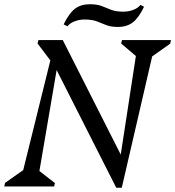

<svg xmlns="http://www.w3.org/2000/svg" viewBox="-53 -879 826 905"><path d="M495 6 187 -602 186 -592 124 -674 128 -690H243L533 -117H511L593 -651L617 -590L518 -674L522 -690H753L749 -673L633 -591L673 -651L521 6ZM-33 0 -29 -17 87 -99 47 -39 208 -690H238L127 -39L103 -96L206 -16L202 0ZM503 -752Q469 -752 447 -761Q425 -770 403 -778.5Q381 -787 345 -787Q320 -787 297.5 -778Q275 -769 265 -755L247 -764Q272 -816 300 -837.5Q328 -859 370 -859Q405 -859 426.5 -850.5Q448 -842 470.5 -833Q493 -824 528 -824Q554 -824 576.5 -833Q599 -842 609 -856L626 -847Q601 -795 573 -773.5Q545 -752 503 -752Z"/></svg>

Font: Platypi Light
Style: Italic
Weight: 300
Italic angle: -13°
Designer: David Sargent
Foundry: Bolt Cutter Type
Version: Version 1.200